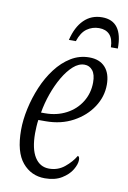

<svg xmlns="http://www.w3.org/2000/svg" viewBox="-84 -781 562 842"><g transform="rotate(10 196.5 -359.5)"><path d="M176 10Q115 10 76 -36.5Q37 -83 37 -181Q37 -226 48 -276.5Q59 -327 79 -374.5Q99 -422 128.5 -461Q158 -500 195.5 -523Q233 -546 277 -546Q323 -546 348 -518.5Q373 -491 373 -441Q373 -388 342.5 -341.5Q312 -295 258.5 -266Q205 -237 136 -237H104Q102 -225 101 -207.5Q100 -190 100 -178Q100 -108 123 -71.5Q146 -35 187 -35Q226 -35 255.5 -59Q285 -83 302 -112Q310 -110 310 -95Q310 -76 295.5 -51.5Q281 -27 251 -8.5Q221 10 176 10ZM128 -271Q180 -271 222 -293Q264 -315 288 -354Q312 -393 312 -441Q312 -476 298 -493.5Q284 -511 262 -511Q236 -511 212 -489.5Q188 -468 167.5 -433Q147 -398 132 -355.5Q117 -313 110 -271ZM175 -606Q189 -665 221.5 -697Q254 -729 302 -729Q394 -729 393 -606H362Q361 -644 344 -662Q327 -680 297 -680Q267 -680 243 -663Q219 -646 206 -606Z"/></g></svg>

Font: Noto Serif ExtraCondensed Light
Style: Italic
Weight: 300
Width: 2
Italic angle: -12°
Designer: Monotype Design Team
Foundry: Monotype Imaging Inc.
Version: Version 2.014; ttfautohint (v1.8.4.7-5d5b)